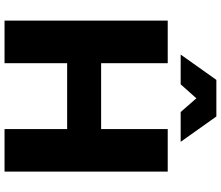

<svg xmlns="http://www.w3.org/2000/svg" viewBox="-82 -868 950 825"><g transform="rotate(90 392.5 -455.0)"><path d="M67.9 0ZM67.9 -701.2H251V-415H534.2V-701.2H716.8V0H534.2V-269H251V0H67.9ZM588.9 -756.8H460.9L401.9 -824.2L341.8 -756.8H213.9L322.8 -910.2H480Z"/></g></svg>

Font: Argentum Sans
Style: Bold
Weight: 700
Designer: Julieta Ulanovsky (Modified by Cristiano Sobral)
Foundry: Julieta Ulanovsky
Version: Version 1.000; ttfautohint (v1.5.65-e2d9)